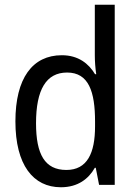

<svg xmlns="http://www.w3.org/2000/svg" viewBox="-20 -780 570 810"><path d="M237 10C309 10 354 -26 380 -72H384L398 0H464V-760H380V-547C380 -522 382 -493 386 -467H381C354 -512 310 -547 241 -547C117 -547 45 -450 45 -268C45 -84 120 10 237 10ZM260 -63C169 -63 132 -129 132 -260C132 -402 175 -474 263 -474C354 -474 381 -394 381 -267V-247C381 -134 348 -63 260 -63Z"/></svg>

Font: Noto Sans Mono Condensed
Style: Regular
Weight: 400
Width: 3
Designer: Monotype Design Team
Foundry: Monotype Imaging Inc.
Version: Version 2.014